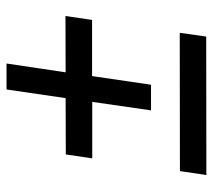

<svg xmlns="http://www.w3.org/2000/svg" viewBox="-52 -652 652 588"><g transform="rotate(-90 274.0 -358.0)"><path d="M230 -221.5 256 -401.5H83L95 -482.5L267.5 -483L294 -664H373.5L346.5 -483L519 -483.5L507 -402H335L308.5 -221.5ZM32 -52 44 -133 467.5 -133.5 456 -52.5Z"/></g></svg>

Font: Public Sans Medium
Style: Italic
Weight: 500
Italic angle: -8°
Designer: The Public Sans project authors (U.S. Web Design System). Libre Franklin designed by Pablo Impallari and Rodrigo Fuenzal
Version: Version 1.007; ttfautohint (v1.8.1) -l 8 -r 50 -G 200 -x 14 